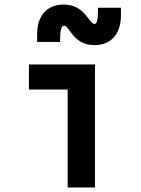

<svg xmlns="http://www.w3.org/2000/svg" viewBox="-20 -823 620 843"><path d="M397 -540H107V-430H277V0H397ZM143 -639H244V-660C245 -695 251 -710 261 -710C286 -710 300 -625 395 -625C468 -625 511 -674 511 -756V-789H410V-768C409 -732 405 -718 395 -718C370 -718 354 -803 259 -803C186 -803 143 -754 143 -672Z"/></svg>

Font: CommitMono-dimboump
Style: Bold
Weight: 700
Monospace: yes
Designer: Eigil Nikolajsen
Foundry: Eigil Nikolajsen
Version: Version 1.143